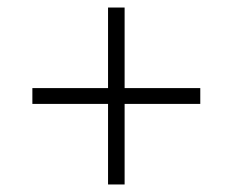

<svg xmlns="http://www.w3.org/2000/svg" viewBox="-20 -590 618 510"><path d="M66 -314V-356H267V-570H311V-356H512V-314H311V-100H267V-314Z"/></svg>

Font: Oxanium ExtraLight ExtraLight
Style: Regular
Weight: 250
Version: Version 2.000